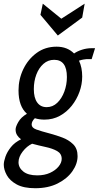

<svg xmlns="http://www.w3.org/2000/svg" viewBox="-65 -746 523 1016"><path d="M170.5 -113Q142 -113 119.5 -120.5Q102.5 -104 102.5 -87Q102.5 -70 126.5 -61Q150.5 -52 204 -38Q232 -30.5 265 -18.2Q298 -6 321.8 17Q345.5 40 345.5 80Q345.5 121 318 160.2Q290.5 199.5 240.2 224.8Q190 250 121.5 250Q60 250 23.5 230Q-13 210 -29 181Q-45 152 -45 125.5Q-45 108.5 -36.2 83.2Q-27.5 58 -7.5 32.8Q12.5 7.5 46.5 -9Q33.5 -18 25.5 -30.8Q17.5 -43.5 17.5 -61Q17.5 -75 31.8 -100.2Q46 -125.5 77.5 -144Q33 -183 33 -267.5Q33 -327 58.2 -379.8Q83.5 -432.5 128.8 -465.8Q174 -499 234.5 -499Q291 -499 327 -463Q344 -475 369 -483Q394 -491 421.5 -491H438L420 -433H392Q388.5 -433 376.5 -431Q364.5 -429 353 -425Q370 -389 370 -341Q370 -300 355.5 -259.8Q341 -219.5 314.5 -186.2Q288 -153 251.5 -133Q215 -113 170.5 -113ZM182 -179Q214 -179 238 -202Q262 -225 275.5 -261.5Q289 -298 289 -338.5Q289 -429.5 221.5 -429.5Q189 -429.5 164.8 -408Q140.5 -386.5 127.2 -351.2Q114 -316 114 -274.5Q114 -228.5 131.8 -203.8Q149.5 -179 182 -179ZM33 112.5Q33 141.5 58.5 161.8Q84 182 132 182Q170.5 182 199.5 168.8Q228.5 155.5 245 135.2Q261.5 115 261.5 94.5Q261.5 67 237 53.2Q212.5 39.5 176.2 31.8Q140 24 105 14.5Q77 27.5 55 56Q33 84.5 33 112.5ZM241 -558 149 -667.5 161.5 -726.5 259.5 -647 383 -726.5 370 -653Z"/></svg>

Font: Cabin Condensed
Style: Italic
Weight: 400
Width: 3
Italic angle: -10°
Designer: Pablo Impallari
Foundry: Pablo Impallari. http://www.impallari.com Igino Marini. http://www.ikern.com
Version: Version 3.001; ttfautohint (v1.8.3)